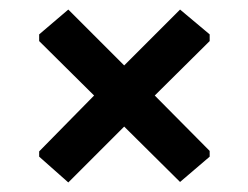

<svg xmlns="http://www.w3.org/2000/svg" viewBox="-20 -461 520 402"><path d="M357 -441 419 -389V-375L304 -261L419 -145V-133L357 -80L240 -196L123 -79L62 -133V-144L177 -261L62 -375V-389L123 -441L240 -324Z"/></svg>

Font: Alegreya Sans
Style: Bold
Weight: 700
Designer: Juan Pablo del Peral
Foundry: Huerta Tipografica
Version: Version 2.007